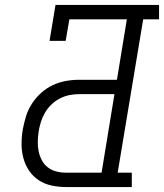

<svg xmlns="http://www.w3.org/2000/svg" viewBox="-20 -755 662 775"><path d="M247 0Q217 0 188.5 -6Q160 -12 136.5 -27.5Q113 -43 97.5 -66Q82 -89 74.5 -116.5Q67 -144 67 -173.5Q67 -203 72 -233Q77 -259 85 -285.5Q93 -312 108.5 -336Q124 -360 145.5 -379.5Q167 -399 192.5 -411Q218 -423 245 -428Q272 -433 299 -433H452L492 -677H260L245 -590H180L204 -735H622V-677H558L455 -58H512V0ZM247 -58H390L442 -375H299Q279 -375 259.5 -371Q240 -367 221.5 -357.5Q203 -348 187.5 -333Q172 -318 161.5 -300Q151 -282 145 -262.5Q139 -243 136 -224Q133 -204 132.5 -183.5Q132 -163 136 -144Q140 -125 149 -108Q158 -91 173 -79.5Q188 -68 207 -63Q226 -58 247 -58Z"/></svg>

Font: Iosevka Slab LtExObl
Style: Regular
Weight: 300
Width: 7
Italic angle: -9°
Monospace: yes
Designer: Belleve Invis
Foundry: Belleve Invis
Version: Version 11.1.0; ttfautohint (v1.8.3)